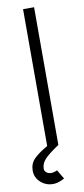

<svg xmlns="http://www.w3.org/2000/svg" viewBox="-115 -714 407 929"><g transform="rotate(-10 88.5 -250.0)"><path d="M70.8 -6.8V-679.2H125V-2L121.1 0Q74.7 30.8 54.9 52Q35.2 73.2 35.2 99.1Q35.2 109.9 44.7 117.4Q54.2 125 67.9 125Q81.5 125 97.2 117.2L124 162.1Q93.3 179.2 67.9 179.2Q32.2 179.2 6.6 155.8Q-19 132.3 -19 99.1Q-19 64.5 3.2 41.7Q25.4 19 70.8 -6.8Z"/></g></svg>

Font: Rawengulk
Style: Demibold
Weight: 600
Version: Version 0.92